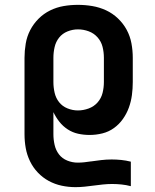

<svg xmlns="http://www.w3.org/2000/svg" viewBox="-20 -548 640 791"><path d="M291 223Q262 223 234 217Q206 211 181 197.5Q156 184 136 163Q116 142 103.5 116Q91 90 86 62Q81 34 81 5V-310Q81 -339 86 -368.5Q91 -398 104.5 -424Q118 -450 139 -471Q160 -492 186.5 -505Q213 -518 242 -523Q271 -528 301 -528Q331 -528 360.5 -523Q390 -518 417 -505.5Q444 -493 466 -472Q488 -451 502 -425Q516 -399 521.5 -369.5Q527 -340 527 -310V-210Q527 -183 523.5 -156.5Q520 -130 511 -105Q502 -80 486.5 -58Q471 -36 449.5 -20.5Q428 -5 402 1.5Q376 8 349 8Q325 8 302 3Q279 -2 259 -15Q239 -28 224.5 -46.5Q210 -65 200 -86V5Q200 27 205 49Q210 71 223 88Q236 105 257 113.5Q278 122 300 122Q314 122 327.5 120.5Q341 119 354 117H355Q376 114 397 111.5Q418 109 440 109Q460 109 479.5 111Q499 113 519 118V219Q500 214 480.5 212Q461 210 442 210Q423 210 404 212Q385 214 366.5 216.5Q348 219 329 221Q310 223 291 223ZM301 -93Q323 -93 345 -101Q367 -109 382 -126Q397 -143 402.5 -165Q408 -187 408 -210V-310Q408 -333 402.5 -355Q397 -377 382 -394Q367 -411 345.5 -419Q324 -427 301 -427Q279 -427 258 -418.5Q237 -410 223.5 -393Q210 -376 205 -354Q200 -332 200 -310V-210Q200 -188 205 -166Q210 -144 223.5 -127Q237 -110 258 -101.5Q279 -93 301 -93Z"/></svg>

Font: Iosevka Custom Extended
Style: Bold
Weight: 700
Width: 7
Monospace: yes
Designer: Belleve Invis
Foundry: Belleve Invis
Version: Version 11.2.4; ttfautohint (v1.8.4)